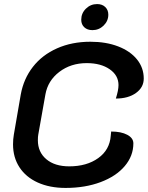

<svg xmlns="http://www.w3.org/2000/svg" viewBox="-20 -914 726 943"><path d="M44 -205Q44 -230 48 -253L82 -450Q96 -527 141.5 -585.5Q187 -644 260 -676.5Q333 -709 424 -709Q501 -709 560.5 -686Q620 -663 653 -622Q686 -581 686 -528Q686 -485 648 -457.5Q610 -430 549 -430Q562 -471 562 -496Q562 -544 518.5 -574Q475 -604 406 -604Q328 -604 271.5 -561Q215 -518 203 -450L168 -253Q166 -243 166 -225Q166 -167 207.5 -132Q249 -97 320 -97Q406 -97 462.5 -137.5Q519 -178 524 -248L526 -268Q575 -268 605 -252Q635 -236 635 -210Q635 -148 592.5 -98Q550 -48 474 -19.5Q398 9 302 9Q224 9 165.5 -17.5Q107 -44 75.5 -92.5Q44 -141 44 -205ZM379 -817Q379 -849 402 -871.5Q425 -894 457 -894Q482 -894 497 -879.5Q512 -865 512 -842Q512 -811 489 -788.5Q466 -766 434 -766Q409 -766 394 -780Q379 -794 379 -817Z"/></svg>

Font: K2D SemiBold
Style: Italic
Weight: 600
Italic angle: -10°
Designer: Katatrad Aksorn Co.,Ltd.
Foundry: Cadson Demak Co.,Ltd.
Version: Version 1.000; ttfautohint (v1.6)